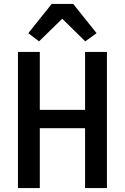

<svg xmlns="http://www.w3.org/2000/svg" viewBox="-20 -964 640 984"><path d="M416 -307H184V0H72V-698H184V-401H416V-698H528V0H416ZM355 -944 475 -794 417 -752 299 -868 180 -752 125 -794 245 -944Z"/></svg>

Font: IBM Plex Mono Medium
Style: Regular
Weight: 500
Monospace: yes
Designer: Mike Abbink, Paul van der Laan, Pieter van Rosmalen
Foundry: Bold Monday
Version: Version 2.3